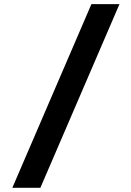

<svg xmlns="http://www.w3.org/2000/svg" viewBox="-20 -806 626 919"><path d="M39.1 92.8 417.5 -786.1H551.8L173.3 92.8Z"/></svg>

Font: Cascadia Code PL
Style: Bold
Weight: 700
Monospace: yes
Designer: Aaron Bell
Foundry: Saja Typeworks
Version: Version 2404.023; ttfautohint (v1.8.4)